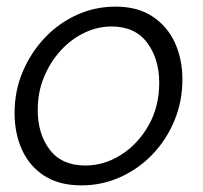

<svg xmlns="http://www.w3.org/2000/svg" viewBox="-20 -550 613 580"><path d="M226 10Q158 10 113 -19.5Q68 -49 46 -98.5Q24 -148 24 -209Q24 -275 48.5 -333Q73 -391 115 -435.5Q157 -480 212 -505Q267 -530 329 -530Q396 -530 441 -500Q486 -470 508.5 -420.5Q531 -371 531 -310Q531 -244 507 -186Q483 -128 441 -84Q399 -40 343.5 -15Q288 10 226 10ZM238 -50Q295 -50 346 -82.5Q397 -115 429 -171.5Q461 -228 461 -300Q461 -372 424.5 -421Q388 -470 317 -470Q275 -470 235 -451Q195 -432 163.5 -397.5Q132 -363 113 -317.5Q94 -272 94 -218Q94 -145 130.5 -97.5Q167 -50 238 -50Z"/></svg>

Font: Raleway
Style: Italic
Weight: 400
Italic angle: -12°
Designer: Matt McInerney, Pablo Impallari, Rodrigo Fuenzalida
Foundry: Matt McInerney, Pablo Impallari, Rodrigo Fuenzalida
Version: Version 4.026